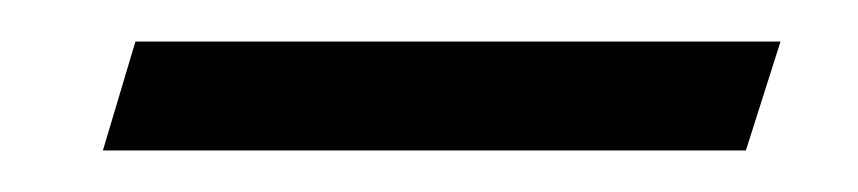

<svg xmlns="http://www.w3.org/2000/svg" viewBox="-20 -285 411 92"><path d="M29.3 -212.9 44.9 -265.1H354L337.4 -212.9Z"/></svg>

Font: Elstob 10pt
Style: Bold Italic
Weight: 700
Italic angle: -20°
Designer: Peter S. Baker
Version: Version 1.015